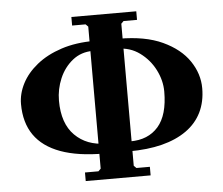

<svg xmlns="http://www.w3.org/2000/svg" viewBox="-49 -726 909 781"><g transform="rotate(-5 405.0 -335.0)"><path d="M270 0V-35H325L335 -45V-625L325 -635H270V-670H535V-635H480L470 -625V-45L480 -35H535V0ZM355 -105Q248 -105 177 -131Q106 -157 70.5 -208Q35 -259 35 -335Q35 -377 56 -418Q77 -459 118.5 -492.5Q160 -526 219.5 -545.5Q279 -565 355 -565L345 -525Q297 -525 262 -497Q227 -469 208.5 -425.5Q190 -382 190 -335Q190 -242 238.5 -193.5Q287 -145 365 -145ZM455 -105 465 -145Q538 -145 579 -192Q620 -239 620 -335Q620 -380 598 -423.5Q576 -467 536.5 -496Q497 -525 445 -525L455 -565Q562 -565 633 -532Q704 -499 739.5 -446.5Q775 -394 775 -335Q775 -280 754 -237Q733 -194 691.5 -164.5Q650 -135 591 -120Q532 -105 455 -105Z"/></g></svg>

Font: Brygada 1918
Style: Bold
Weight: 700
Designer: Mateusz Machalski | Borys Kosmynka | Przemek Hoffer
Foundry: NIEPODLEGLA 2018
Version: Version 3.006